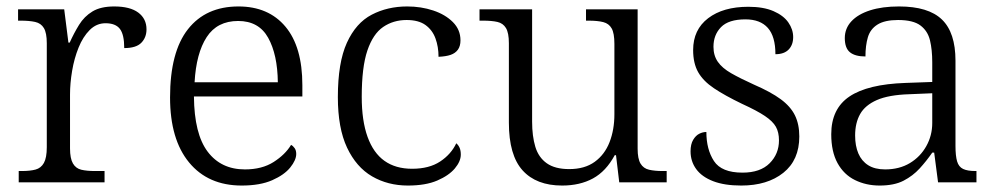

<svg xmlns="http://www.w3.org/2000/svg" viewBox="-20 -565 3092 595"><path d="M38 0V-35H48Q73 -35 90 -39.5Q107 -44 116 -60Q125 -76 125 -109V-431Q125 -463 116 -478Q107 -493 89 -497Q71 -501 44 -501H36V-536H179L192 -433H196Q209 -462 225 -488Q241 -514 266.5 -529.5Q292 -545 334 -545Q383 -545 408.5 -526Q434 -507 434 -474Q434 -449 418 -432.5Q402 -416 365 -416Q365 -458 351.5 -475.5Q338 -493 307 -493Q279 -493 258 -472Q237 -451 223.5 -417.5Q210 -384 203.5 -345.5Q197 -307 197 -272V-105Q197 -74 206 -58.5Q215 -43 232 -39Q249 -35 274 -35H304V0Z M729 10Q625 10 566 -61.5Q507 -133 507 -263Q507 -404 562.5 -474.5Q618 -545 719 -545Q812 -545 864.5 -482.5Q917 -420 917 -301V-266H581Q582 -150 623.5 -95Q665 -40 739 -40Q792 -40 828 -63Q864 -86 882 -116Q888 -113 893 -106Q898 -99 898 -88Q898 -69 879.5 -46Q861 -23 823.5 -6.5Q786 10 729 10ZM841 -310Q840 -396 811 -448Q782 -500 718 -500Q653 -500 620.5 -450Q588 -400 583 -310Z M1244 10Q1182 10 1133 -18.5Q1084 -47 1055.5 -107.5Q1027 -168 1027 -264Q1027 -371 1055 -432.5Q1083 -494 1132 -519.5Q1181 -545 1242 -545Q1285 -545 1322.5 -532.5Q1360 -520 1383.5 -496.5Q1407 -473 1407 -440Q1407 -422 1399 -411Q1391 -400 1376.5 -395Q1362 -390 1339 -389Q1339 -420 1329.5 -446Q1320 -472 1298.5 -487.5Q1277 -503 1240 -503Q1199 -503 1167.5 -481.5Q1136 -460 1118.5 -408.5Q1101 -357 1101 -265Q1101 -191 1119 -141Q1137 -91 1171.5 -66.5Q1206 -42 1257 -42Q1310 -42 1344 -64.5Q1378 -87 1394 -121Q1401 -115 1404.5 -106.5Q1408 -98 1408 -86Q1408 -65 1389.5 -43Q1371 -21 1335 -5.5Q1299 10 1244 10Z M1722 10Q1642 10 1599.5 -37Q1557 -84 1557 -185V-431Q1557 -463 1548 -478Q1539 -493 1521.5 -497Q1504 -501 1477 -501H1466V-536H1629V-188Q1629 -143 1639 -110Q1649 -77 1674.5 -59Q1700 -41 1744 -41Q1792 -41 1823 -63.5Q1854 -86 1869 -124.5Q1884 -163 1884 -211V-429Q1884 -462 1875.5 -477Q1867 -492 1849.5 -496.5Q1832 -501 1804 -501H1796V-536H1956V-104Q1956 -73 1965 -58Q1974 -43 1991.5 -39Q2009 -35 2033 -35H2046V0H1899L1889 -84H1885Q1858 -34 1817.5 -12Q1777 10 1722 10Z M2277 10Q2225 10 2190 -3.5Q2155 -17 2137.5 -41Q2120 -65 2120 -96Q2120 -118 2128 -131.5Q2136 -145 2147 -150.5Q2158 -156 2169 -156Q2169 -102 2192.5 -66Q2216 -30 2281 -30Q2336 -30 2365 -59Q2394 -88 2394 -130Q2394 -155 2384.5 -172Q2375 -189 2350.5 -205.5Q2326 -222 2280 -243Q2226 -269 2192.5 -291.5Q2159 -314 2143.5 -341.5Q2128 -369 2128 -410Q2128 -473 2174.5 -508.5Q2221 -544 2299 -544Q2346 -544 2377 -530.5Q2408 -517 2423 -495.5Q2438 -474 2438 -450Q2438 -426 2424 -411.5Q2410 -397 2383 -397Q2383 -452 2359.5 -478.5Q2336 -505 2290 -505Q2238 -505 2214.5 -481Q2191 -457 2191 -420Q2191 -393 2204.5 -373.5Q2218 -354 2246 -338Q2274 -322 2316 -303Q2369 -280 2399.5 -257.5Q2430 -235 2443.5 -207.5Q2457 -180 2457 -142Q2457 -69 2407.5 -29.5Q2358 10 2277 10Z M2706 10Q2664 10 2629.5 -7Q2595 -24 2575.5 -59.5Q2556 -95 2556 -149Q2556 -228 2612.5 -266Q2669 -304 2786 -308L2869 -311V-372Q2869 -411 2862 -440Q2855 -469 2832.5 -486Q2810 -503 2763 -503Q2722 -503 2699.5 -489Q2677 -475 2669.5 -449.5Q2662 -424 2662 -390Q2630 -390 2614 -403Q2598 -416 2598 -447Q2598 -477 2618.5 -499Q2639 -521 2676.5 -533Q2714 -545 2766 -545Q2857 -545 2899 -504.5Q2941 -464 2941 -377V-113Q2941 -82 2946 -65Q2951 -48 2964.5 -41.5Q2978 -35 3002 -35H3006V0H2887L2875 -92H2869Q2851 -66 2830 -43Q2809 -20 2780 -5Q2751 10 2706 10ZM2723 -40Q2767 -40 2799.5 -59.5Q2832 -79 2850.5 -112Q2869 -145 2869 -184V-276L2798 -273Q2734 -271 2697.5 -255Q2661 -239 2645.5 -211.5Q2630 -184 2630 -145Q2630 -113 2640 -89.5Q2650 -66 2670.5 -53Q2691 -40 2723 -40Z"/></svg>

Font: Noto Serif Tibetan Light
Style: Regular
Weight: 300
Version: Version 2.103